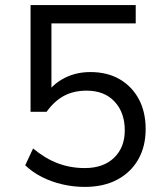

<svg xmlns="http://www.w3.org/2000/svg" viewBox="-20 -725 640 754"><path d="M313 9Q268 9 225 -1Q182 -11 144.5 -30Q107 -49 79 -76L110 -142Q158 -102 207.5 -83.5Q257 -65 313 -65Q386 -65 428 -105.5Q470 -146 470 -213Q470 -283 430 -326Q390 -369 320 -369Q270 -369 232 -349Q194 -329 163 -286H100V-705H513V-633H182V-357H163Q189 -396 234 -419Q279 -442 335 -442Q402 -442 450.5 -413.5Q499 -385 525.5 -335Q552 -285 552 -218Q552 -150 523 -99Q494 -48 440.5 -19.5Q387 9 313 9Z"/></svg>

Font: Nunito Sans 11pt
Style: Regular
Weight: 400
Version: Version 3.101;gftools[0.9.27]